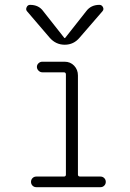

<svg xmlns="http://www.w3.org/2000/svg" viewBox="-20 -775 540 795"><path d="M185.5 -619.1 91.8 -728.5Q85.9 -735.4 90.3 -745.1Q94.7 -754.9 104.5 -754.9Q140.6 -754.9 159.2 -728.5L246.1 -618.2Q247.1 -617.2 248 -617.2L250 -618.2L336.9 -728.5Q356.4 -754.9 391.6 -754.9Q401.4 -754.9 406.2 -745.6Q411.1 -736.3 404.3 -728.5L309.6 -619.1Q285.2 -589.8 248 -589.8Q210.9 -589.8 185.5 -619.1ZM396.5 -43.9Q405.3 -43.9 411.6 -37.6Q418 -31.2 418 -22Q418 -12.7 411.6 -6.3Q405.3 0 396.5 0H129.9Q121.1 0 114.7 -6.3Q108.4 -12.7 108.4 -22Q108.4 -31.2 114.7 -37.6Q121.1 -43.9 129.9 -43.9H244.1Q252.9 -43.9 252.9 -51.8V-466.8Q252.9 -475.6 244.1 -475.6H155.3Q146.5 -475.6 139.6 -482.4Q132.8 -489.3 132.8 -498Q132.8 -506.8 139.6 -513.2Q146.5 -519.5 155.3 -519.5H247.1Q271.5 -519.5 287.1 -502.9Q302.7 -486.3 302.7 -462.9V-51.8Q302.7 -43.9 312.5 -43.9Z"/></svg>

Font: Rounded Mgen+ 2m light
Style: Regular
Weight: 200
Designer: [Source Han Sans]
Ryoko NISHIZUKA  (kana & ideographs); Paul D. Hunt (Latin, Greek & Cyrillic); Wenlong ZHANG  (bopomofo
Version: Version 1.059.20150602